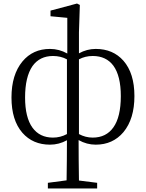

<svg xmlns="http://www.w3.org/2000/svg" viewBox="-20 -805 826 1087"><path d="M251 262V230L357 216Q359 94 359 -11Q314 14 263 14Q166 14 107 -53Q45 -124 45 -253Q45 -382 107 -457Q166 -528 263 -528Q315 -528 361 -502V-704L266 -713V-745L416 -785L432 -777L427 -622V-503Q472 -528 522 -528Q620 -528 679 -461Q741 -390 741 -261Q741 -132 679 -57Q619 14 522 14Q471 14 425 -12Q425 95 427 217L530 230V262ZM280 -26Q322 -26 359 -46V-469Q324 -488 280 -488Q205 -488 164 -431Q122 -370 122 -253Q122 -140 164 -82Q205 -26 280 -26ZM505 -26Q581 -26 622 -84Q664 -143 664 -261Q664 -375 622 -433Q581 -488 505 -488Q462 -488 427 -469V-46Q464 -26 505 -26Z"/></svg>

Font: Cactus Classical Serif
Style: Regular
Weight: 400
Designer: Henry Chan (via Glyphwiki)、田海東、宇文滿月
Foundry: Moonlit Owen
Version: Version 1.000